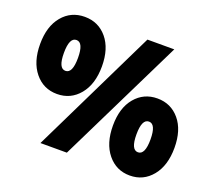

<svg xmlns="http://www.w3.org/2000/svg" viewBox="-140 -999 1383 1240"><g transform="rotate(20 551.5 -379.0)"><path d="M89.4 -352.5Q30.3 -424.8 30.3 -546.9Q30.3 -668.9 89.4 -739.7Q148.4 -810.5 242.7 -810.5Q336.9 -810.5 396 -739.7Q455.1 -668.9 455.1 -546.9Q455.1 -424.8 395.5 -352.5Q335.9 -280.3 242.2 -280.3Q148.4 -280.3 89.4 -352.5ZM242.7 -651.4Q194.3 -651.4 194.3 -545.4Q194.3 -439.5 242.7 -439.5Q291 -439.5 291 -545.4Q291 -651.4 242.7 -651.4ZM251 53.7 671.9 -810.5H856.4L432.6 53.7ZM711.4 -18.6Q652.3 -90.8 652.3 -212.9Q652.3 -335 711.4 -405.3Q770.5 -475.6 863.8 -475.6Q957 -475.6 1016.1 -405.3Q1075.2 -335 1075.2 -212.9Q1075.2 -90.8 1016.1 -18.6Q957 53.7 863.8 53.7Q770.5 53.7 711.4 -18.6ZM862.8 -316.4Q814.5 -316.4 814.5 -210.9Q814.5 -105.5 862.8 -105.5Q911.1 -105.5 911.1 -210.9Q911.1 -316.4 862.8 -316.4Z"/></g></svg>

Font: GenEi M Gothic v2 Black
Style: Regular
Weight: 900
Version: Version 2.0